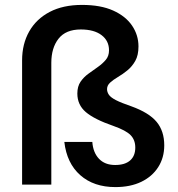

<svg xmlns="http://www.w3.org/2000/svg" viewBox="-20 -752 725 782"><path d="M450 10Q362 10 307 -38.5Q252 -87 242 -174H356Q359 -131 383 -105.5Q407 -80 449 -80Q489 -80 510 -98.5Q531 -117 531 -151Q531 -182 512 -201.5Q493 -221 442 -239Q364 -266 329.5 -295.5Q295 -325 295 -371Q295 -400 308 -419Q321 -438 340.5 -452Q360 -466 379 -479.5Q398 -493 411 -508.5Q424 -524 424 -547Q424 -586 393.5 -609Q363 -632 309 -632Q248 -632 218.5 -594.5Q189 -557 189 -496V0H70V-506Q70 -573 99 -624Q128 -675 182.5 -703.5Q237 -732 314 -732Q390 -732 441 -709Q492 -686 518 -647.5Q544 -609 544 -563Q544 -527 531 -504Q518 -481 499 -465.5Q480 -450 460.5 -438.5Q441 -427 428.5 -415.5Q416 -404 416 -389Q416 -377 423.5 -366Q431 -355 452.5 -344Q474 -333 515 -319Q587 -293 618 -255.5Q649 -218 649 -160Q649 -110 624.5 -71.5Q600 -33 555.5 -11.5Q511 10 450 10Z"/></svg>

Font: DM Sans 9pt
Style: Semibold
Weight: 600
Designer: Colophon Foundry, Jonny Pinhorn
Foundry: Colophon Foundry
Version: Version 4.004;gftools[0.9.30]